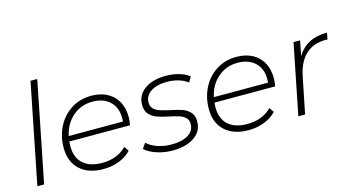

<svg xmlns="http://www.w3.org/2000/svg" viewBox="-81 -1057 2503 1375"><g transform="rotate(-15 1170.5 -369.0)"><path d="M201 -742H251L103 0H53Z M357 -250Q355 -228 355 -217Q355 -132 404 -86.5Q453 -41 548 -41Q603 -41 649.5 -59.5Q696 -78 727 -111L750 -76Q715 -38 660.5 -17Q606 4 544 4Q433 4 369.5 -54Q306 -112 306 -215Q306 -303 343 -374Q380 -445 445 -485.5Q510 -526 591 -526Q693 -526 753 -468Q813 -410 813 -308Q813 -284 807 -250ZM363 -289H765Q766 -298 766 -315Q766 -394 718 -438.5Q670 -483 590 -483Q505 -483 443.5 -430Q382 -377 363 -289Z M852 -62 879 -101Q908 -73 956.5 -56.5Q1005 -40 1059 -40Q1140 -40 1184.5 -68.5Q1229 -97 1229 -148Q1229 -177 1211 -194Q1193 -211 1167 -219.5Q1141 -228 1095 -238Q1041 -249 1007.5 -261Q974 -273 951 -298.5Q928 -324 928 -368Q928 -440 987.5 -483Q1047 -526 1146 -526Q1196 -526 1243 -512.5Q1290 -499 1318 -475L1295 -436Q1266 -459 1225.5 -470.5Q1185 -482 1142 -482Q1066 -482 1021.5 -452Q977 -422 977 -373Q977 -343 995 -325.5Q1013 -308 1040.5 -299Q1068 -290 1114 -280Q1168 -269 1200.5 -257.5Q1233 -246 1256 -221Q1279 -196 1279 -153Q1279 -80 1218 -38Q1157 4 1055 4Q994 4 938.5 -14.5Q883 -33 852 -62Z M1433 -250Q1431 -228 1431 -217Q1431 -132 1480 -86.5Q1529 -41 1624 -41Q1679 -41 1725.5 -59.5Q1772 -78 1803 -111L1826 -76Q1791 -38 1736.5 -17Q1682 4 1620 4Q1509 4 1445.5 -54Q1382 -112 1382 -215Q1382 -303 1419 -374Q1456 -445 1521 -485.5Q1586 -526 1667 -526Q1769 -526 1829 -468Q1889 -410 1889 -308Q1889 -284 1883 -250ZM1439 -289H1841Q1842 -298 1842 -315Q1842 -394 1794 -438.5Q1746 -483 1666 -483Q1581 -483 1519.5 -430Q1458 -377 1439 -289Z M2341 -526 2332 -477 2316 -478Q2227 -478 2170 -425Q2113 -372 2092 -268L2038 0H1988L2092 -522H2141L2119 -412Q2154 -469 2208.5 -497.5Q2263 -526 2341 -526Z"/></g></svg>

Font: Idrija
Style: Italic
Weight: 300
Italic angle: -11.3°
Designer: Julieta Ulanovsky
Foundry: Julieta Ulanovsky
Version: Version 7.200